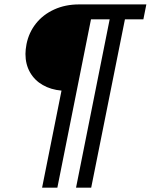

<svg xmlns="http://www.w3.org/2000/svg" viewBox="-20 -740 694 884"><path d="M263.2 -322.8Q214.4 -327.1 176.8 -348.6Q139.2 -370.1 118.2 -407Q97.2 -443.8 97.2 -491.7Q97.2 -511.2 102.1 -537.1Q112.8 -590.3 145.5 -631.6Q178.2 -672.9 229.5 -696.3Q280.8 -719.7 344.2 -719.7H653.8L640.1 -650.9H555.2L399.9 124H330.1L484.9 -650.9H398.9L244.1 124H173.8Z"/></svg>

Font: Reddit Sans Chocolate
Style: Italic
Weight: 400
Italic angle: -11.25°
Designer: Stephen Hutchings
Version: Version 1.013